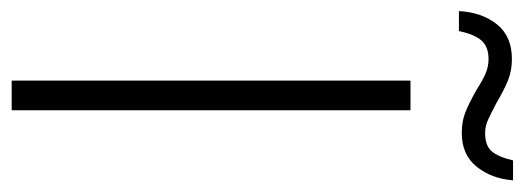

<svg xmlns="http://www.w3.org/2000/svg" viewBox="-336 -608 920 337"><g transform="rotate(90 124.5 -440.0)"><path d="M98 -700H150V0H98ZM60 -878Q81 -878 98 -871Q115 -864 137 -851Q156 -841 167 -836Q178 -831 190 -831Q212 -831 222 -842.5Q232 -854 238 -880H273Q270 -842 249 -816Q228 -790 190 -790Q170 -790 154.5 -796Q139 -802 114 -816Q97 -827 85 -832Q73 -837 60 -837Q39 -837 28 -825Q17 -813 11 -785H-24Q-22 -825 -1 -851.5Q20 -878 60 -878Z"/></g></svg>

Font: KoHo Light
Style: Regular
Weight: 300
Version: Version 1.000; ttfautohint (v1.6)